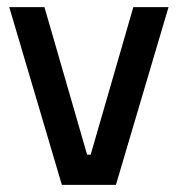

<svg xmlns="http://www.w3.org/2000/svg" viewBox="-20 -520 500 540"><path d="M6 -500H105L225 -85H235L355 -500H454L306 0H154Z"/></svg>

Font: Changa
Style: Regular
Weight: 400
Designer: Eduardo Rodriguez Tunni
Foundry: Eduardo Rodriguez Tunni
Version: Version 3.003